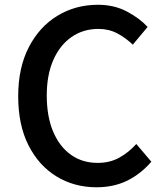

<svg xmlns="http://www.w3.org/2000/svg" viewBox="-20 -770 686 804"><path d="M383.8 14.2Q291.5 14.2 217.3 -30.8Q143.1 -75.7 99.6 -160.9Q56.2 -246.1 56.2 -367.2Q56.2 -486.3 100.6 -572.3Q145 -658.2 220.7 -704.1Q296.4 -750 390.1 -750Q458 -750 511.2 -721.9Q564.5 -693.8 598.1 -657.2L536.1 -583Q506.8 -611.3 471.4 -630.1Q436 -648.9 392.1 -648.9Q328.6 -648.9 279.8 -615.2Q231 -581.5 203.4 -519Q175.8 -456.5 175.8 -370.1Q175.8 -283.2 202.1 -220Q228.5 -156.7 276.4 -122.3Q324.2 -87.9 389.2 -87.9Q439.5 -87.9 478.8 -109.4Q518.1 -130.9 550.8 -167L613.8 -92.8Q568.8 -41 512.5 -13.4Q456.1 14.2 383.8 14.2Z"/></svg>

Font: Source Han Sans CN Medium
Style: Regular
Weight: 500
Designer: Ryoko NISHIZUKA  (kana, bopomofo & ideographs); Paul D. Hunt (Latin, Greek & Cyrillic); Sandoll Communications , Soo-you
Foundry: Adobe
Version: Version 2.004;hotconv 1.0.118;makeotfexe 2.5.65603